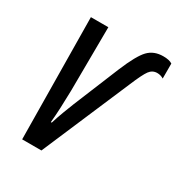

<svg xmlns="http://www.w3.org/2000/svg" viewBox="-136 -640 687 734"><g transform="rotate(30 207.5 -272.5)"><path d="M151 0 317 -388Q340 -443 353 -460.5Q366 -478 387 -478Q402 -478 415 -470V-536Q402 -545 375 -545Q334 -545 309 -519Q284 -493 252 -416L169 -214Q161 -194 151 -167.5Q141 -141 132 -112H128Q131 -144 132.5 -176Q134 -208 135 -254L137 -536H60L66 0Z"/></g></svg>

Font: Noto Sans Display Condensed
Style: Italic
Weight: 400
Width: 3
Designer: Monotype Design team
Foundry: Monotype Imaging Inc.
Version: 1.000